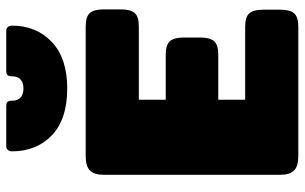

<svg xmlns="http://www.w3.org/2000/svg" viewBox="-200 -774 974 614"><g transform="rotate(-90 287.0 -467.0)"><path d="M110 -916Q110 -924 114.5 -929Q119 -934 126 -934H255Q265 -934 268.5 -929.5Q272 -925 272 -915Q272 -897 282.5 -888Q293 -879 311 -879Q329 -879 339.5 -888Q350 -897 350 -915Q350 -925 353.5 -929.5Q357 -934 367 -934H496Q503 -934 507.5 -929Q512 -924 512 -916Q512 -838 460 -788.5Q408 -739 311 -739Q213 -739 161.5 -788Q110 -837 110 -916ZM35 -57V-623Q35 -652 48.5 -666Q62 -680 95 -680H509Q541 -680 552.5 -666.5Q564 -653 564 -623V-567Q564 -537 552.5 -523.5Q541 -510 509 -510H275V-424H419Q451 -424 462.5 -410.5Q474 -397 474 -367V-313Q474 -283 462.5 -269.5Q451 -256 419 -256H275V-170H508Q540 -170 551.5 -156.5Q563 -143 563 -113V-57Q563 -27 551.5 -13.5Q540 0 508 0H95Q62 0 48.5 -14Q35 -28 35 -57Z"/></g></svg>

Font: Mitr
Style: Bold
Weight: 700
Designer: Thanarat Vachiruckul
Foundry: Cadson Demak
Version: Version 1.002